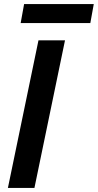

<svg xmlns="http://www.w3.org/2000/svg" viewBox="-20 -928 483 948"><path d="M170 -729H301L150 0H19ZM99 -908H443L426 -814H82Z"/></svg>

Font: Mona Sans SemiBold
Style: Italic
Weight: 600
Italic angle: -11.7°
Designer: Deni Anggara
Foundry: GitHub
Version: Version 2.000